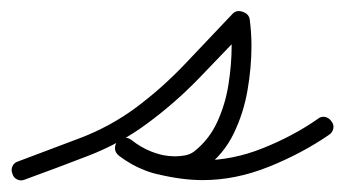

<svg xmlns="http://www.w3.org/2000/svg" viewBox="-38 -301 608 339"><path d="M6 16Q-1 19 -7.5 16Q-14 13 -16 6Q-19 -1 -16 -7.5Q-13 -14 -6 -16Q47 -36 101.5 -56.5Q156 -77 202 -111Q249 -146 290.5 -190Q332 -234 373 -277Q380 -284 391 -280Q402 -276 403 -266Q406 -243 406 -220Q406 -182 399 -141.5Q392 -101 374.5 -65Q357 -29 325 -5Q313 4 299 7Q285 10 271 10Q244 10 218.5 0Q193 -10 172 -26Q165 -32 165 -39Q165 -46 170 -51Q174 -56 180.5 -57.5Q187 -59 194 -53Q218 -34 254 -26Q290 -18 320 -18Q373 -18 426.5 -39.5Q480 -61 523 -91Q523 -91 523 -91Q523 -91 523 -91Q529 -96 536 -94.5Q543 -93 547 -87Q552 -81 550.5 -74Q549 -67 543 -63Q495 -30 436.5 -6.5Q378 17 320 17Q284 17 242 7Q200 -3 172 -27Q165 -32 165 -39Q165 -46 169 -51Q174 -56 180.5 -57.5Q187 -59 194 -54Q210 -41 230 -33Q250 -25 271 -25Q279 -25 288 -26.5Q297 -28 304 -33Q331 -54 345.5 -85.5Q360 -117 365.5 -152.5Q371 -188 371 -220Q371 -241 369 -263Q368 -268 374 -268.5Q380 -269 387 -266Q393 -264 397.5 -260Q402 -256 399 -252Q357 -208 314 -163.5Q271 -119 222 -83Q175 -48 118 -26Q61 -4 6 16Q6 16 6 16Q6 16 6 16Z"/></svg>

Font: FRB American Cursive
Style: Italic
Weight: 400
Italic angle: -25°
Version: Version 2.0;Modular Font Editor K font №1